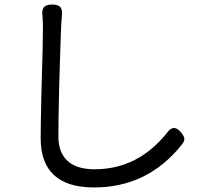

<svg xmlns="http://www.w3.org/2000/svg" viewBox="-20 -786 868 845"><path d="M394 39Q159 39 159 -178Q159 -231 162 -364Q163 -414 164 -439Q169 -592 169 -669Q169 -684 167 -714Q163 -742 173 -754Q183 -766 210 -766Q237 -766 246.5 -753.5Q256 -741 252 -713Q250 -683 249 -669Q237 -342 237 -185Q237 -110 283 -73Q323 -41 396 -41Q588 -41 717 -204Q745 -242 777 -203Q789 -188 791 -178Q793 -167 783 -153Q632 39 394 39Z"/></svg>

Font: GenSenRounded JP R
Style: Regular
Weight: 400
Version: Version 1.501;PS 1;hotconv 16.6.51;makeotf.lib2.5.65220